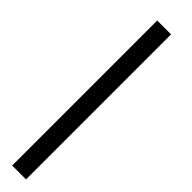

<svg xmlns="http://www.w3.org/2000/svg" viewBox="-68 -109 440 440"><g transform="rotate(-45 151.5 110.5)"><path d="M-97 88H373V133H-97Z"/></g></svg>

Font: Tiro Devanagari Sanskrit
Style: Italic
Weight: 400
Italic angle: -11°
Designer: Devanagari: John Hudson & Fiona Ross, assisted by Paul Hanslow. Latin: John Hudson with Paul Hanslow, assisted by Kaja S
Foundry: Tiro Typeworks Ltd.
Version: Version 1.52